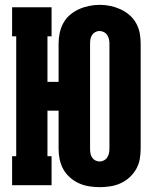

<svg xmlns="http://www.w3.org/2000/svg" viewBox="-20 -765 640 793"><path d="M392 8Q370 8 348 4.5Q326 1 306 -8Q286 -17 269 -32Q252 -47 241.5 -66Q231 -85 226.5 -106.5Q222 -128 222 -151V-308H176V-120H193V0H30V-120H47V-615H30V-735H193V-615H176V-427H222V-585Q222 -607 226.5 -628.5Q231 -650 241.5 -669.5Q252 -689 269 -703.5Q286 -718 306 -727Q326 -736 348 -740.5Q370 -745 392 -745Q414 -745 435.5 -740.5Q457 -736 477 -727Q497 -718 514 -703.5Q531 -689 542 -669.5Q553 -650 557 -628.5Q561 -607 561 -585V-151Q561 -128 557 -106.5Q553 -85 542 -66Q531 -47 514.5 -32Q498 -17 478 -8Q458 1 436 4.5Q414 8 392 8ZM392 -98Q401 -98 409.5 -102.5Q418 -107 423 -115Q428 -123 430 -132Q432 -141 432 -151V-585Q432 -594 430 -603Q428 -612 423 -620Q418 -628 409 -632.5Q400 -637 391 -637Q382 -637 373.5 -632.5Q365 -628 360 -620Q355 -612 353.5 -603Q352 -594 352 -585V-151Q352 -141 353.5 -132Q355 -123 360 -115Q365 -107 373.5 -102.5Q382 -98 392 -98Z"/></svg>

Font: Iosevka Curly Slab HvEx
Style: Regular
Weight: 900
Width: 7
Monospace: yes
Designer: Belleve Invis
Foundry: Belleve Invis
Version: Version 11.1.0; ttfautohint (v1.8.3)